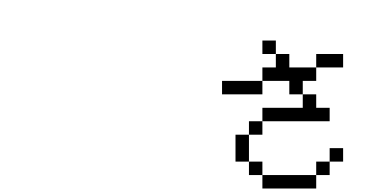

<svg xmlns="http://www.w3.org/2000/svg" viewBox="-1116 -1078 2136 1098"><path d="M-1096.2 -1057.7ZM846.2 -769.2V-692.3H692.3V-769.2ZM769.2 -230.8H846.2V-153.8H769.2ZM692.3 -692.3V-615.4H615.4V-538.5H692.3V-461.5H769.2V-384.6H384.6V-307.7H307.7V-153.8H384.6V-76.9H307.7V-153.8H230.8V-307.7H307.7V-384.6H384.6V-461.5H615.4V-538.5H538.5V-615.4H384.6V-692.3H461.5V-769.2H538.5V-692.3ZM769.2 -153.8V-76.9H692.3V-153.8ZM384.6 -76.9H692.3V0H384.6ZM461.5 -769.2H384.6V-846.2H461.5ZM384.6 -615.4V-538.5H153.8V-615.4Z"/></svg>

Font: Mintsoda - Lime Green 13x16
Style: Regular
Weight: 400
Designer: Mintsoda-15
Version: Version 1.0